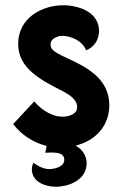

<svg xmlns="http://www.w3.org/2000/svg" viewBox="-20 -550 457 729"><path d="M307 -359C346 -375 356 -409 356 -432C356 -501 287 -527 227 -530H220C139 -530 49 -482 49 -383C49 -291 133 -247 218 -204C263 -181 273 -160 273 -144C273 -142 272 -138 271 -132C268 -120 245 -107 220 -107C218 -107 213 -107 204 -108C186 -109 143 -125 110 -165L30 -79C61 -38 107 -8 157 4L152 30L178 29C198 30 224 31 224 57C224 83 188 92 167 92C149 92 129 84 107 68C103 76 101 84 101 93C101 140 151 159 191 159C197 159 203 159 209 158C257 153 309 125 309 70C309 41 292 16 267 3C341 -15 395 -71 395 -150C395 -296 215 -322 179 -362C174 -368 172 -374 172 -380C172 -387 173 -402 197 -410C203 -413 210 -414 219 -414C219 -414 285 -412 307 -359Z"/></svg>

Font: Mesarto
Style: Regular
Weight: 700
Designer: Mohamed Gaber
Foundry: Kief Type Foundry
Version: Version 2.020